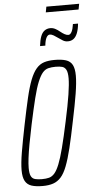

<svg xmlns="http://www.w3.org/2000/svg" viewBox="-65 -1038 557 1085"><g transform="rotate(-5 213.5 -496.0)"><path d="M133 8Q94 8 69.5 0Q45 -8 33 -29.5Q21 -51 21 -91Q21 -131 31.5 -193Q42 -255 60 -344Q78 -433 92.5 -495Q107 -557 122.5 -596.5Q138 -636 157 -658Q176 -680 201 -688Q226 -696 261 -696Q300 -696 325 -688Q350 -680 361.5 -658.5Q373 -637 373 -597Q373 -557 363 -495.5Q353 -434 334 -344Q316 -254 301 -192.5Q286 -131 270.5 -91Q255 -51 236 -30Q217 -9 192 -0.5Q167 8 133 8ZM131 -31Q155 -31 172 -35.5Q189 -40 203 -56Q217 -72 230.5 -105.5Q244 -139 259 -197Q274 -255 293 -344Q313 -436 322 -494.5Q331 -553 331 -586Q331 -619 323 -634Q315 -649 300.5 -653Q286 -657 263 -657Q240 -657 222 -652.5Q204 -648 190 -632Q176 -616 162 -582.5Q148 -549 133.5 -491Q119 -433 100 -344Q87 -282 78.5 -235.5Q70 -189 66 -156Q62 -123 62 -101Q62 -69 69.5 -54Q77 -39 93 -35Q109 -31 131 -31ZM186 -781Q190 -815 198 -836Q206 -857 220 -867Q234 -877 253 -877Q267 -877 280.5 -870Q294 -863 307 -852Q318 -843 329.5 -836.5Q341 -830 351 -830Q362 -830 370 -845Q378 -860 382 -889H411Q408 -857 399.5 -835.5Q391 -814 377.5 -804Q364 -794 345 -794Q330 -794 317.5 -801.5Q305 -809 291 -819Q280 -827 268.5 -834Q257 -841 246 -841Q235 -841 227 -826Q219 -811 216 -781ZM235 -968 241 -1000H427L421 -968Z"/></g></svg>

Font: Saira UltraCondensed ExtraLight
Style: Italic
Weight: 250
Width: 1
Italic angle: -12°
Designer: Hector Gatti with collaboration of the Omnibus-Type team
Foundry: Omnibus-Type
Version: Version 1.101